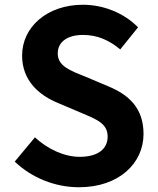

<svg xmlns="http://www.w3.org/2000/svg" viewBox="-20 -774 664 808"><path d="M312 14C483 14 584 -89 584 -210C584 -317 525 -374 435 -411L338 -452C275 -477 223 -496 223 -549C223 -598 264 -627 329 -627C390 -627 439 -605 486 -566L561 -659C501 -720 415 -754 329 -754C179 -754 73 -661 73 -540C73 -432 148 -372 223 -341L322 -299C388 -271 433 -254 433 -199C433 -147 392 -114 315 -114C250 -114 180 -147 127 -196L42 -94C114 -25 213 14 312 14Z"/></svg>

Font: Source Han Sans JP
Style: Bold
Weight: 700
Designer: Ryoko NISHIZUKA 西塚涼子 (kana, bopomofo & ideographs); Paul D. Hunt (Latin, Greek & Cyrillic); Sandoll Communications 산돌커뮤니
Foundry: Adobe
Version: Version 2.002;hotconv 1.0.116;makeotfexe 2.5.65601